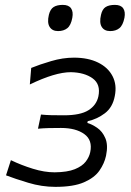

<svg xmlns="http://www.w3.org/2000/svg" viewBox="-20 -736 522 766"><path d="M201 9.5Q146.5 9.5 92.8 -6.8Q39 -23 4 -36.5L23.5 -97Q65 -77 111 -62.8Q157 -48.5 198 -48.5Q249 -49 278.5 -61Q308 -73 322 -91.2Q336 -109.5 340 -129Q350 -177 316.2 -201.2Q282.5 -225.5 223.5 -225.5Q195.5 -225.5 174.2 -225Q153 -224.5 131.5 -222.5L143.5 -279Q163 -277 184.5 -276.5Q206 -276 235 -276Q300.5 -276 332.8 -296.2Q365 -316.5 372.5 -351.5Q382.5 -399.5 349.8 -423.2Q317 -447 262.5 -448Q200 -448 99 -399L104.5 -465Q137.5 -478.5 184 -492.2Q230.5 -506 275 -506Q331.5 -506 371.2 -486.5Q411 -467 429 -432.2Q447 -397.5 438 -353Q429.5 -307.5 398.2 -284Q367 -260.5 330 -252.5L328.5 -245.5Q346.5 -240.5 367.5 -226.2Q388.5 -212 400.2 -184.8Q412 -157.5 403 -114.5Q396.5 -84 376.8 -55.5Q357 -27 315.2 -8.8Q273.5 9.5 201 9.5ZM419.5 -612Q396 -612 385.8 -628.8Q375.5 -645.5 383 -677Q388 -699.5 401.5 -708Q415 -716.5 438.5 -716.5Q462 -716.5 471.5 -702.8Q481 -689 476.5 -665Q470.5 -635 456.2 -623.5Q442 -612 419.5 -612ZM211.5 -612Q188.5 -612 178 -628.8Q167.5 -645.5 175 -677Q180.5 -699.5 194 -708Q207.5 -716.5 230.5 -716.5Q254 -716.5 263.5 -702.8Q273 -689 268.5 -665Q263 -635 248.5 -623.5Q234 -612 211.5 -612Z"/></svg>

Font: Commissioner Flair Light
Style: Italic
Weight: 300
Italic angle: -12°
Designer: Kostas Bartsokas
Foundry: Kostas Bartsokas
Version: Version 1.000; ttfautohint (v1.8.3)